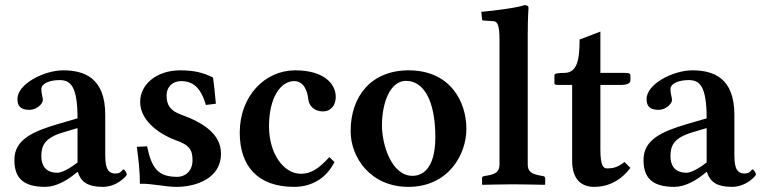

<svg xmlns="http://www.w3.org/2000/svg" viewBox="-20 -718 2967 748"><path d="M281 -48H283C295 -10 321 10 381 10C436 10 474 -33 474 -38C474 -45 465 -58 461 -58C455 -58 454 -42 430 -42C391 -42 390 -80 390 -126V-271C390 -415 308 -444 226 -444C153 -444 48 -392 48 -332C48 -306 59 -290 95 -290C123 -290 147 -314 147 -328C147 -340 141 -351 141 -371C141 -393 174 -406 212 -406C254 -406 282 -384 282 -257L210 -236C107 -206 36 -174 36 -95C36 -26 69 10 156 10C198 10 243 -15 281 -48ZM282 -85C257 -65 222 -45 204 -45C156 -45 141 -75 141 -110C141 -151 155 -181 225 -202L282 -219Z M513 -146C520 -94 525 -50 525 -2C552 -3 577 1 602 4C624 7 645 10 668 10C745 10 841 -24 841 -119C841 -197 770 -241 684 -272C643 -287 629 -310 629 -345C629 -385 658 -402 685 -402C730 -402 762 -379 782 -309L821 -314C818 -350 814 -386 810 -416C771 -435 737 -444 682 -444C591 -444 526 -390 526 -321C526 -241 614 -190 664 -172C719 -153 730 -133 730 -94C730 -48 698 -29 671 -29C596 -29 571 -62 553 -148Z M1283 -87 1263 -106C1220 -58 1189 -41 1152 -41C1086 -41 1028 -118 1028 -226C1028 -337 1073 -402 1126 -402C1164 -402 1178 -363 1181 -331C1184 -304 1206 -284 1238 -284C1270 -284 1288 -309 1288 -340C1288 -394 1239 -444 1130 -444C1012 -444 914 -344 914 -201C914 -71 984 10 1126 10C1197 10 1253 -26 1283 -87Z M1346 -207C1346 -104 1424 10 1571 10C1726 10 1797 -115 1797 -216C1797 -321 1735 -444 1572 -444C1427 -444 1346 -344 1346 -207ZM1562 -403C1630 -403 1676 -327 1676 -184C1676 -57 1623 -33 1587 -33C1505 -33 1468 -155 1468 -229C1468 -314 1498 -403 1562 -403Z M1926 -563V-77C1926 -49 1910 -39 1878 -34L1866 -32C1861 -31 1858 -29 1858 -23V0L1860 2C1860 2 1944 0 1979 0C2018 0 2102 2 2102 2L2104 0V-23C2104 -29 2100 -31 2096 -32L2085 -34C2052 -40 2036 -49 2036 -77V-583C2036 -648 2039 -688 2039 -688C2039 -695 2032 -698 2023 -698C1998 -688 1896 -675 1855 -672L1858 -643C1858 -640 1861 -638 1864 -638L1896 -636C1916 -636 1926 -628 1926 -563Z M2319 -387H2399C2418 -387 2436 -392 2436 -404V-424C2436 -430 2433 -434 2414 -434H2319V-595L2238 -564C2238 -483 2228 -434 2178 -434C2158 -434 2140 -432 2140 -426V-395C2140 -389 2142 -387 2158 -387H2209V-92C2209 -19 2245 10 2295 10C2350 10 2399 -15 2436 -64L2413 -87C2384 -64 2365 -62 2345 -62C2332 -62 2319 -69 2319 -135Z M2732 -48H2734C2746 -10 2772 10 2832 10C2887 10 2925 -33 2925 -38C2925 -45 2916 -58 2912 -58C2906 -58 2905 -42 2881 -42C2842 -42 2841 -80 2841 -126V-271C2841 -415 2759 -444 2677 -444C2604 -444 2499 -392 2499 -332C2499 -306 2510 -290 2546 -290C2574 -290 2598 -314 2598 -328C2598 -340 2592 -351 2592 -371C2592 -393 2625 -406 2663 -406C2705 -406 2733 -384 2733 -257L2661 -236C2558 -206 2487 -174 2487 -95C2487 -26 2520 10 2607 10C2649 10 2694 -15 2732 -48ZM2733 -85C2708 -65 2673 -45 2655 -45C2607 -45 2592 -75 2592 -110C2592 -151 2606 -181 2676 -202L2733 -219Z"/></svg>

Font: Libertinus Serif Semibold
Style: Regular
Weight: 600
Designer: Philipp H. Poll, Khaled Hosny
Foundry: Caleb Maclennan
Version: Version 7.050;RELEASE